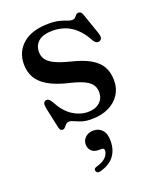

<svg xmlns="http://www.w3.org/2000/svg" viewBox="-138 -563 743 904"><g transform="rotate(-20 233.5 -111.0)"><path d="M249 -25.5Q286.5 -25.5 308 -45Q329.5 -64.5 329.5 -95Q329.5 -114.5 320.5 -130Q311.5 -145.5 287.8 -158.2Q264 -171 220 -182Q151 -197.5 111.8 -220.8Q72.5 -244 56.8 -273.8Q41 -303.5 41 -339Q41 -402.5 86.5 -441.2Q132 -480 217 -480Q248.5 -480 268.8 -474.5Q289 -469 302.8 -463.5Q316.5 -458 326.5 -458Q337 -458 342.2 -463.5Q347.5 -469 352.2 -474.8Q357 -480.5 366 -480.5Q372.5 -480.5 377.2 -476.2Q382 -472 385.5 -461.5L422 -356Q426.5 -342.5 424.8 -333.5Q423 -324.5 413.5 -320.5Q404.5 -317 397.5 -320.8Q390.5 -324.5 384.5 -333.5Q362.5 -375 336.5 -398.8Q310.5 -422.5 281.8 -432.5Q253 -442.5 222 -442.5Q174.5 -442.5 151 -422.8Q127.5 -403 127.5 -369.5Q127.5 -350 137.5 -333.8Q147.5 -317.5 174 -303.8Q200.5 -290 249.5 -277.5Q310.5 -263 346.8 -242Q383 -221 398.8 -191.8Q414.5 -162.5 414.5 -123Q414.5 -83.5 394.5 -53Q374.5 -22.5 338.5 -5.2Q302.5 12 253.5 12Q223 12 204 5.5Q185 -1 172.2 -7.2Q159.5 -13.5 148 -13.5Q138 -13.5 132 -7.2Q126 -1 120.8 5.5Q115.5 12 107.5 12Q101.5 12 97.2 7.8Q93 3.5 91 -6.5L69.5 -106.5Q66 -124 67.8 -132.5Q69.5 -141 78 -144.5Q87 -147.5 93.8 -143Q100.5 -138.5 108 -125.5Q136.5 -72.5 173.2 -49Q210 -25.5 249 -25.5ZM235 160Q210.5 160 198 147Q185.5 134 185.5 115Q185.5 93 201.5 79Q217.5 65 241 65Q267.5 65 284.5 83Q301.5 101 301.5 138Q301.5 184 278 214.2Q254.5 244.5 208 256.5Q198.5 259 193 256.5Q187.5 254 185.5 247.5Q183.5 242 186.8 237Q190 232 198.5 230Q220.5 224 234.2 214.8Q248 205.5 254.8 194Q261.5 182.5 261.5 171.5Q261.5 160 248.5 160Z"/></g></svg>

Font: Fraunces 12pt
Style: Regular
Weight: 400
Version: Version 1.000;[b76b70a41]